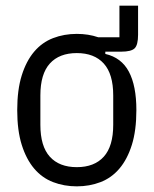

<svg xmlns="http://www.w3.org/2000/svg" viewBox="-20 -648 544 680"><path d="M469 -628V-525Q469 -489 457 -477Q445 -465 409 -465H353V-457Q410 -444 436.5 -394Q463 -344 463 -258Q463 -186 447 -135Q431 -84 403 -51Q375 -18 336 -3Q297 12 252 12Q207 12 168 -3Q129 -18 101 -51Q73 -84 57 -135Q41 -186 41 -258Q41 -330 57 -381Q73 -432 101 -465Q129 -498 168 -513Q207 -528 252 -528Q293 -528 328 -516H403V-628ZM252 -56Q314 -56 347.5 -93Q381 -130 381 -206V-310Q381 -386 347.5 -423Q314 -460 252 -460Q190 -460 156.5 -423Q123 -386 123 -310V-206Q123 -130 156.5 -93Q190 -56 252 -56Z"/></svg>

Font: IBM Plex Sans Condensed
Style: Regular
Weight: 400
Width: 3
Designer: Mike Abbink, Paul van der Laan, Pieter van Rosmalen
Foundry: Bold Monday
Version: Version 1.1